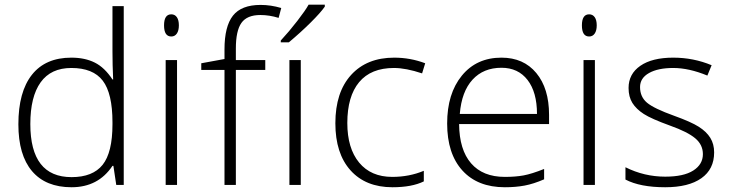

<svg xmlns="http://www.w3.org/2000/svg" viewBox="-20 -786 3103 816"><path d="M58.1 -257.8Q58.1 -395.5 115.7 -468.3Q173.3 -541 283.2 -541Q340.8 -541 382.8 -520Q424.8 -499 458 -448.2H460.9Q458 -509.8 458 -568.8V-759.8H505.9V0H474.1L461.9 -81.1H458Q397.5 9.8 284.2 9.8Q174.3 9.8 116.2 -58.6Q58.1 -127 58.1 -257.8ZM108.9 -258.8Q108.9 -33.2 284.2 -33.2Q374 -33.2 416 -85.4Q458 -137.7 458 -257.8V-266.1Q458 -389.2 416.7 -443.1Q375.5 -497.1 283.2 -497.1Q196.3 -497.1 152.6 -436Q108.9 -375 108.9 -258.8Z M677.2 -678.2Q677.2 -725.1 708 -725.1Q723.1 -725.1 731.7 -712.9Q740.2 -700.7 740.2 -678.2Q740.2 -656.2 731.7 -643.6Q723.1 -630.9 708 -630.9Q677.2 -630.9 677.2 -678.2ZM684.1 0V-530.8H732.4V0Z M835.4 -488.8V-517.1L934.1 -535.2V-576.2Q934.1 -673.8 970 -719.5Q1005.9 -765.1 1087.4 -765.1Q1131.3 -765.1 1175.3 -752L1164.1 -710Q1125 -722.2 1086.4 -722.2Q1029.8 -722.2 1006.1 -688.7Q982.4 -655.3 982.4 -580.1V-530.8H1107.4V-488.8H982.4V0H934.1V-488.8Z M1173.3 -606V-613.8Q1209 -652.3 1243.9 -697.5Q1278.8 -742.7 1291.5 -766.1H1360.4V-757.8Q1342.8 -732.4 1300.5 -690.4Q1258.3 -648.4 1207.5 -606ZM1210 0V-530.8H1258.3V0Z M1405.3 -262.2Q1405.3 -394 1472.2 -467.5Q1539.1 -541 1655.3 -541Q1724.1 -541 1787.1 -517.1L1773.9 -474.1Q1705.1 -497.1 1654.3 -497.1Q1556.6 -497.1 1506.3 -436.8Q1456.1 -376.5 1456.1 -263.2Q1456.1 -155.8 1506.3 -95Q1556.6 -34.2 1647 -34.2Q1719.2 -34.2 1781.2 -60.1V-15.1Q1730.5 9.8 1647.9 9.8Q1534.2 9.8 1469.7 -62Q1405.3 -133.8 1405.3 -262.2Z M1880.4 -261.2Q1880.4 -388.2 1942.9 -464.6Q2005.4 -541 2111.3 -541Q2205.1 -541 2259.3 -475.6Q2313.5 -410.2 2313.5 -297.9V-258.8H1931.2Q1932.1 -149.4 1982.2 -91.8Q2032.2 -34.2 2125.5 -34.2Q2170.9 -34.2 2205.3 -40.5Q2239.7 -46.9 2292.5 -67.9V-23.9Q2247.6 -4.4 2209.5 2.7Q2171.4 9.8 2125.5 9.8Q2009.8 9.8 1945.1 -61.5Q1880.4 -132.8 1880.4 -261.2ZM1934.1 -301.8H2262.2Q2262.2 -394 2222.2 -446Q2182.1 -498 2111.3 -498Q2034.7 -498 1988.3 -447.5Q1941.9 -397 1934.1 -301.8Z M2453.1 -678.2Q2453.1 -725.1 2483.9 -725.1Q2499 -725.1 2507.6 -712.9Q2516.1 -700.7 2516.1 -678.2Q2516.1 -656.2 2507.6 -643.6Q2499 -630.9 2483.9 -630.9Q2453.1 -630.9 2453.1 -678.2ZM2460 0V-530.8H2508.3V0Z M2638.2 -22.9V-75.2Q2718.3 -35.2 2807.1 -35.2Q2885.7 -35.2 2926.5 -61.3Q2967.3 -87.4 2967.3 -130.9Q2967.3 -170.9 2934.8 -198.2Q2902.3 -225.6 2828.1 -252Q2748.5 -280.8 2716.3 -301.5Q2684.1 -322.3 2667.7 -348.4Q2651.4 -374.5 2651.4 -412.1Q2651.4 -471.7 2701.4 -506.3Q2751.5 -541 2841.3 -541Q2927.2 -541 3004.4 -508.8L2986.3 -464.8Q2908.2 -497.1 2841.3 -497.1Q2776.4 -497.1 2738.3 -475.6Q2700.2 -454.1 2700.2 -416Q2700.2 -374.5 2729.7 -349.6Q2759.3 -324.7 2845.2 -293.9Q2917 -268.1 2949.7 -247.3Q2982.4 -226.6 2998.8 -200.2Q3015.1 -173.8 3015.1 -138.2Q3015.1 -66.9 2960.9 -28.6Q2906.7 9.8 2807.1 9.8Q2700.7 9.8 2638.2 -22.9Z"/></svg>

Font: Open Sans Light
Style: Regular
Weight: 300
Foundry: Ascender Corporation
Version: Version 1.10